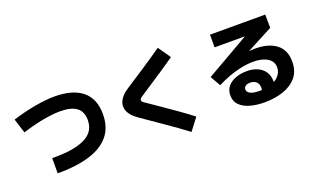

<svg xmlns="http://www.w3.org/2000/svg" viewBox="-91 -1329 3183 1936"><g transform="rotate(-20 1500.0 -361.0)"><path d="M285 27V-136Q331 -136 368 -137.5Q405 -139 440 -142Q594 -158 674 -214Q754 -270 754 -377Q754 -466 696.5 -509.5Q639 -553 520 -553Q441 -553 333.5 -533Q226 -513 111 -476L62 -631Q186 -670 305.5 -691.5Q425 -713 518 -713Q714 -713 816 -628.5Q918 -544 918 -379Q918 -239 844 -149Q770 -59 628.5 -16Q487 27 285 27Z M1794 -33 1696 96Q1593 18 1473.5 -64Q1354 -146 1241 -225Q1135 -298 1135 -380Q1135 -466 1244 -537Q1344 -602 1455.5 -675Q1567 -748 1666 -818L1759 -684Q1692 -637 1620 -589Q1548 -541 1478 -495.5Q1408 -450 1348 -410Q1325 -395 1325 -380Q1325 -373 1329 -366Q1333 -359 1346 -350Q1416 -302 1493 -249Q1570 -196 1647.5 -141.5Q1725 -87 1794 -33Z M2491 68Q2410 68 2341.5 49.5Q2273 31 2231 -9.5Q2189 -50 2189 -116Q2189 -173 2222 -212Q2255 -251 2309.5 -270.5Q2364 -290 2429 -290Q2489 -290 2539 -269Q2589 -248 2618.5 -205Q2648 -162 2648 -96V-94Q2687 -116 2708.5 -148.5Q2730 -181 2730 -224Q2730 -285 2673.5 -321Q2617 -357 2519 -357Q2441 -357 2341.5 -331Q2242 -305 2129 -248L2066 -358L2532 -626H2206V-762H2799L2800 -619L2518 -471Q2553 -475 2586 -475Q2727 -475 2810 -412.5Q2893 -350 2893 -224Q2893 -124 2840 -59.5Q2787 5 2696 36.5Q2605 68 2491 68ZM2352 -120Q2352 -93 2383.5 -75.5Q2415 -58 2491 -58Q2499 -58 2507 -59Q2510 -70 2510 -81Q2510 -123 2486 -146Q2462 -169 2421 -169Q2388 -169 2370 -155.5Q2352 -142 2352 -120Z"/></g></svg>

Font: Murecho ExtraBold
Style: Regular
Weight: 800
Designer: Neil Summerour
Foundry: Positype
Version: Version 1.010; ttfautohint (v1.8.3)